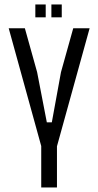

<svg xmlns="http://www.w3.org/2000/svg" viewBox="-20 -821 430 841"><path d="M229.5 0H160.6V-181.2L18.1 -697.3H88.9L142.6 -504.9L185.1 -285.2H207L247.1 -504.9L300.8 -697.3H372.6L229.5 -180.2ZM250.5 -745.1H205.1V-801.3H250.5ZM180.2 -745.1H134.8V-801.3H180.2Z"/></svg>

Font: Agdasima
Style: Regular
Weight: 400
Width: 3
Designer: The DocRepair Project, Patric King
Foundry: Google
Version: Version 2.002